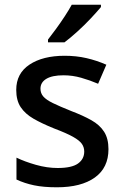

<svg xmlns="http://www.w3.org/2000/svg" viewBox="-20 -786 524 816"><path d="M441 -152Q441 -73 383 -31.5Q325 10 222 10Q165 10 124.5 1.5Q84 -7 50 -23V-116Q85 -99 132.5 -85.5Q180 -72 225 -72Q285 -72 311.5 -91Q338 -110 338 -142Q338 -160 328 -174.5Q318 -189 290.5 -204.5Q263 -220 210 -240Q158 -261 122.5 -281.5Q87 -302 68 -330.5Q49 -359 49 -404Q49 -474 105.5 -511.5Q162 -549 255 -549Q304 -549 347.5 -539Q391 -529 432 -511L397 -430Q362 -445 325 -455.5Q288 -466 250 -466Q202 -466 177 -451Q152 -436 152 -409Q152 -390 164 -376Q176 -362 204.5 -348Q233 -334 283 -314Q333 -295 368.5 -275Q404 -255 422.5 -226Q441 -197 441 -152ZM409 -756Q394 -738 367 -709Q340 -680 309 -652Q278 -624 254 -606H184V-618Q199 -637 218 -663Q237 -689 255 -716.5Q273 -744 285 -766H409Z"/></svg>

Font: Noto Sans Medium
Style: Regular
Weight: 500
Designer: Monotype Design Team
Foundry: Monotype Imaging Inc.
Version: Version 2.007